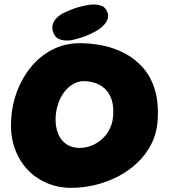

<svg xmlns="http://www.w3.org/2000/svg" viewBox="-20 -854 774 880"><path d="M308 7Q245 7 192.5 -16Q140 -39 102.5 -80.5Q65 -122 46 -178.5Q27 -235 31 -303Q34 -371 57.5 -434Q81 -497 122 -547Q163 -597 220 -626.5Q277 -656 347 -656Q398 -656 450 -645.5Q502 -635 549 -611Q596 -587 632.5 -547Q669 -507 688 -448.5Q707 -390 703 -310Q700 -246 674.5 -195.5Q649 -145 608.5 -107Q568 -69 517.5 -43.5Q467 -18 413 -5.5Q359 7 308 7ZM344 -176Q365 -176 386 -182Q407 -188 426.5 -200.5Q446 -213 462 -231.5Q478 -250 488 -275Q498 -300 499 -331Q501 -373 490 -402Q479 -431 459.5 -448.5Q440 -466 415 -474Q390 -482 364 -482Q339 -482 316 -469Q293 -456 275.5 -433.5Q258 -411 247.5 -381Q237 -351 235 -318Q233 -274 246 -242Q259 -210 284.5 -193Q310 -176 344 -176ZM304 -669Q304 -669 295 -668.5Q286 -668 273.5 -669Q261 -670 248.5 -676Q236 -682 229 -695Q217 -718 220.5 -736Q224 -754 235 -766.5Q246 -779 256 -785.5Q266 -792 266 -792Q315 -815 342.5 -822Q370 -829 389 -832Q389 -832 398 -833Q407 -834 420 -833Q433 -832 446 -827Q459 -822 467 -809Q476 -794 475.5 -781Q475 -768 470 -758.5Q465 -749 460 -743.5Q455 -738 455 -738Q439 -722 417.5 -710Q396 -698 374 -689.5Q352 -681 333.5 -676Q315 -671 304 -669Z"/></svg>

Font: Sour Gummy Black
Style: Regular
Weight: 900
Version: Version 1.000